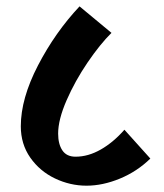

<svg xmlns="http://www.w3.org/2000/svg" viewBox="-20 -714 519 608"><path d="M164.1 -291Q164.1 -257.8 177.5 -237.8Q190.9 -217.8 219.2 -217.8Q259.3 -217.8 299.1 -240.5Q338.9 -263.2 374 -303.2L456.1 -211.9Q414.1 -170.9 359.6 -148.4Q305.2 -126 253.9 -126Q202.1 -126 154.1 -148.9Q106 -171.9 75.9 -214.8Q45.9 -257.8 45.9 -314Q45.9 -401.9 100.3 -506.8Q154.8 -611.8 231.9 -693.8L333 -609.9Q296.9 -574.2 257.3 -516.1Q217.8 -458 190.9 -396.5Q164.1 -335 164.1 -291Z"/></svg>

Font: Sura
Style: Bold
Weight: 700
Designer: Carolina Giovagnoli
Foundry: Huerta Tipografica
Version: Version 1.002;PS 001.002;hotconv 1.0.70;makeotf.lib2.5.58329